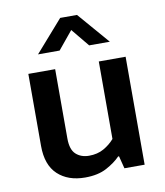

<svg xmlns="http://www.w3.org/2000/svg" viewBox="-80 -756 713 832"><g transform="rotate(-10 277.0 -340.0)"><path d="M373 -475H491V0H402L388 -55H384Q361 -31 323 -10.5Q285 10 228 10Q153 10 108 -32Q63 -74 63 -158V-475H181V-170Q181 -121 203.5 -100.5Q226 -80 261 -80Q298 -80 325.5 -95.5Q353 -111 373 -134ZM435 -551H344L279 -630L214 -551H119L241 -690H315Z"/></g></svg>

Font: Mukta SemiBold
Style: Regular
Weight: 600
Designer: Girish Dalvi and Yashodeep Gholap
Foundry: Ek Type
Version: Version 2.538;PS 1.002;hotconv 16.6.51;makeotf.lib2.5.65220;